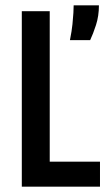

<svg xmlns="http://www.w3.org/2000/svg" viewBox="-20 -702 405 722"><path d="M62 0V-660H167V0ZM94 0V-94H356V0ZM243 -551Q250 -586 252.5 -611Q255 -636 256 -653.5Q257 -671 257 -682H352Q352 -642 341 -608Q330 -574 319 -551Z"/></svg>

Font: Bricolage Grotesque Condensed Medium
Style: Regular
Weight: 500
Width: 3
Designer: Mathieu Triay
Foundry: Atelier Triay
Version: Version 1.000;gftools[0.9.30]